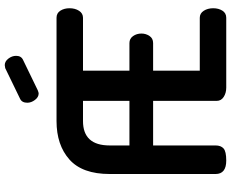

<svg xmlns="http://www.w3.org/2000/svg" viewBox="-104 -890 994 827"><g transform="rotate(-90 393.5 -477.0)"><path d="M548 -875 418 -812Q408 -808 404 -808Q388 -808 376 -824Q364 -840 364 -857Q364 -880 381 -888L513 -952Q523 -954 526 -954Q542 -954 554 -938.5Q566 -923 566 -905Q566 -883 548 -875ZM502 -617V-417H621Q640 -417 651 -401.5Q662 -386 662 -365Q662 -346 651.5 -330.5Q641 -315 621 -315H502V-114H730Q749 -114 760 -97Q771 -80 771 -56Q771 -33 760.5 -16.5Q750 0 730 0H429Q406 0 389 -11Q372 -22 372 -41V-315H180V-46Q180 -23 167 -11.5Q154 0 115 0Q57 0 57 -46V-502Q57 -620 119.5 -675.5Q182 -731 285 -731H730Q750 -731 760.5 -714.5Q771 -698 771 -675Q771 -651 760 -634Q749 -617 730 -617ZM180 -502V-417H372V-617H285Q180 -617 180 -502Z"/></g></svg>

Font: Dosis
Style: Bold
Weight: 700
Designer: Edgar Tolentino, Pablo Impallari, Igino Marini
Foundry: Edgar Tolentino, Pablo Impallari, Igino Marini
Version: Version 1.007